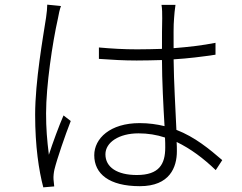

<svg xmlns="http://www.w3.org/2000/svg" viewBox="-20 -781 1040 825"><path d="M183 -761C183 -746 181 -727 178 -706C165 -621 131 -432 131 -288C131 -152 147 -48 166 24L213 20L210 -10C209 -23 211 -40 214 -53C225 -98 260 -200 284 -261L253 -285C234 -242 206 -166 190 -116C182 -181 178 -229 178 -294C178 -412 205 -596 229 -702C232 -721 237 -742 242 -755ZM935 -93C879 -141 818 -192 738 -223C734 -316 727 -426 726 -526C790 -530 846 -537 906 -546V-597C850 -586 790 -579 726 -574C726 -621 725 -672 728 -703C729 -720 731 -739 734 -760H674C677 -744 677 -721 677 -702C676 -670 676 -623 676 -571C641 -570 605 -569 569 -569C512 -569 461 -572 405 -577V-528C462 -524 511 -521 567 -521C603 -521 640 -522 676 -523C676 -438 682 -323 687 -239C654 -247 619 -252 580 -252C453 -252 385 -186 385 -114C385 -34 449 19 581 19C710 19 740 -63 740 -131C740 -143 740 -156 739 -171C799 -142 854 -101 907 -50ZM690 -147C690 -76 664 -29 568 -29C484 -29 433 -62 433 -118C433 -169 491 -208 575 -208C615 -208 653 -202 689 -190C690 -173 690 -159 690 -147Z"/></svg>

Font: Spoqa Han Sans Neo Light
Style: Regular
Weight: 300
Designer: [Spoqa Han Sans Neo] Dong-huui Kim ___ Younghwa Kang ___ Yujin Lee ___ [Noto Sans] Ryoko NISHIZUKA ____ (kana & ideograp
Foundry: Spoqa (http://www.spoqa-han-sans.com)
Version: Version 1.100;hotconv 1.0.109;makeotfexe 2.5.65596